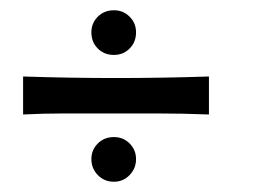

<svg xmlns="http://www.w3.org/2000/svg" viewBox="-20 -409 502 374"><path d="M202 -302Q183 -302 170.5 -314.5Q158 -327 158 -346Q158 -364 170.5 -376.5Q183 -389 202 -389Q220 -389 232.5 -376.5Q245 -364 245 -346Q245 -327 232.5 -314.5Q220 -302 202 -302ZM25 -186V-260Q115 -257 206 -257Q297 -257 387 -260V-186Q335 -188 286.5 -188Q238 -188 193 -188Q148 -188 106 -188Q64 -188 25 -186ZM202 -55Q183 -55 170.5 -68Q158 -81 158 -99Q158 -117 170.5 -129.5Q183 -142 202 -142Q220 -142 232.5 -129.5Q245 -117 245 -99Q245 -81 232.5 -68Q220 -55 202 -55Z"/></svg>

Font: Maname
Style: Regular
Weight: 400
Designer: Pathum Egodawatta
Foundry: mooniak
Version: Version 1.000; ttfautohint (v1.8.4.7-5d5b)